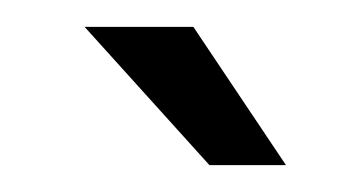

<svg xmlns="http://www.w3.org/2000/svg" viewBox="-20 -868 263 143"><path d="M124 -848H43L136 -745H193Z"/></svg>

Font: Bebas Neue Regular two
Style: Regular2
Weight: 400
Designer: Ryoichi Tsunekawa & LGV (GE)
Foundry: Free Software Foundation, Inc.
Version: Version 1.003 August 13, 2016